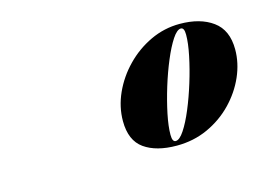

<svg xmlns="http://www.w3.org/2000/svg" viewBox="-52 -856 668 473"><g transform="rotate(-15 282.0 -619.0)"><path d="M349.1 -475Q296.9 -475 266.4 -496.6Q236 -518.2 236 -567.7Q236 -603.7 251.7 -638.5Q267.5 -673.3 294.8 -701.3Q322.1 -729.4 357.6 -746.2Q393.2 -763 432.8 -763Q485 -763 516.9 -739.7Q548.9 -716.5 548.9 -667Q548.9 -632.2 533.9 -598.1Q518.9 -564.1 491.9 -536.2Q464.9 -508.3 428.4 -491.6Q392 -475 349.1 -475ZM349.1 -486.7Q359 -486.7 371.1 -505Q383.3 -523.3 395.6 -552.7Q407.9 -582.1 418.2 -615.7Q428.6 -649.3 435 -680.5Q441.5 -711.7 441.5 -733.3Q441.5 -751.3 432.8 -751.3Q422.9 -751.3 410.7 -732.8Q398.6 -714.4 386.3 -685.1Q374 -655.9 363.6 -622.1Q353.3 -588.4 346.8 -557.2Q340.4 -526 340.4 -504.7Q340.4 -486.7 349.1 -486.7Z"/></g></svg>

Font: Bodoni* 11pt Fatface
Style: Italic
Weight: 900
Italic angle: -13°
Version: Version 2.3